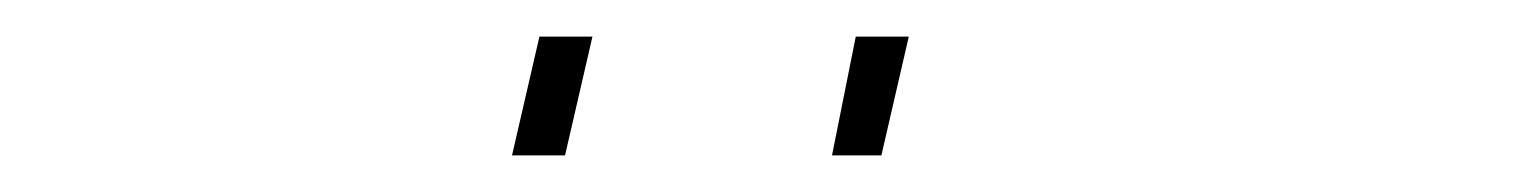

<svg xmlns="http://www.w3.org/2000/svg" viewBox="-20 -718 831 105"><path d="M260 -633 275 -698H304L289 -633ZM435 -633 448 -698H477L462 -633Z"/></svg>

Font: Titillium Web ExtraLight
Style: Italic
Weight: 275
Italic angle: -13°
Version: Version 1.002;PS 57.000;hotconv 1.0.70;makeotf.lib2.5.55311